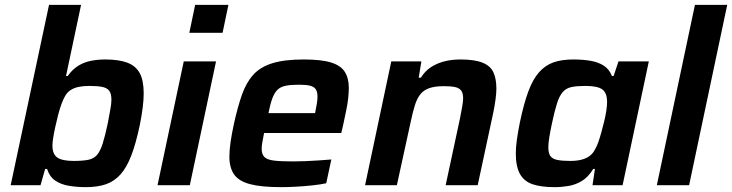

<svg xmlns="http://www.w3.org/2000/svg" viewBox="-20 -763 3016 791"><path d="M333 8Q297 8 264 2.5Q231 -3 207.5 -19Q184 -35 174 -67H166L147 0H24L182 -743H314L252 -450H259Q279 -478 303 -492.5Q327 -507 355 -512.5Q383 -518 413 -518Q469 -518 504 -505Q539 -492 555.5 -462Q572 -432 572 -378Q572 -353 568 -320.5Q564 -288 556 -248Q540 -172 521 -122.5Q502 -73 476.5 -44.5Q451 -16 416.5 -4Q382 8 333 8ZM284 -100Q320 -100 343 -104.5Q366 -109 379.5 -124.5Q393 -140 403 -171.5Q413 -203 424 -255Q430 -288 434.5 -312Q439 -336 439 -352Q439 -377 430 -389Q421 -401 401 -405Q381 -409 348 -409Q323 -409 304 -405Q285 -401 271 -392Q257 -383 248 -367Q241 -355 233.5 -335Q226 -315 219.5 -289.5Q213 -264 207.5 -239Q202 -214 199 -194.5Q196 -175 196 -164Q196 -128 216 -114Q236 -100 284 -100Z M760 -628 784 -743H921L897 -628ZM629 0 737 -510H870L762 0Z M1137 8Q1056 8 1009.5 -4.5Q963 -17 944 -45Q925 -73 925 -117Q925 -144 930 -178.5Q935 -213 944 -254Q959 -322 976.5 -372Q994 -422 1023 -454.5Q1052 -487 1102 -502.5Q1152 -518 1231 -518Q1304 -518 1344 -505.5Q1384 -493 1400.5 -467Q1417 -441 1417 -401Q1417 -382 1414.5 -358.5Q1412 -335 1406.5 -309Q1401 -283 1395 -254L1386 -215H1068Q1064 -195 1061 -178.5Q1058 -162 1058 -150Q1058 -128 1069 -116.5Q1080 -105 1108 -101.5Q1136 -98 1187 -98Q1209 -98 1236 -99Q1263 -100 1291.5 -102Q1320 -104 1345 -106L1324 -8Q1301 -3 1269 0.5Q1237 4 1202.5 6Q1168 8 1137 8ZM1086 -297H1278L1280 -307Q1284 -326 1286 -340Q1288 -354 1288 -365Q1288 -386 1280 -396.5Q1272 -407 1255 -410.5Q1238 -414 1210 -414Q1177 -414 1156 -409.5Q1135 -405 1122.5 -392.5Q1110 -380 1101.5 -356.5Q1093 -333 1086 -297Z M1484 0 1592 -510H1716L1705 -443H1714Q1730 -469 1753.5 -485Q1777 -501 1808 -509.5Q1839 -518 1877 -518Q1935 -518 1967.5 -505Q2000 -492 2012.5 -465.5Q2025 -439 2025 -398Q2025 -380 2021.5 -353.5Q2018 -327 2012 -298L1948 0H1816L1875 -275Q1880 -301 1884 -323Q1888 -345 1888 -358Q1888 -380 1879.5 -390.5Q1871 -401 1854 -404.5Q1837 -408 1808 -408Q1771 -408 1747.5 -399.5Q1724 -391 1710.5 -373Q1697 -355 1688.5 -327Q1680 -299 1672 -261L1615 0Z M2265 8Q2209 8 2174 -4Q2139 -16 2122 -46.5Q2105 -77 2105 -131Q2105 -156 2109.5 -188Q2114 -220 2122 -260Q2138 -336 2156.5 -386Q2175 -436 2200.5 -465Q2226 -494 2260 -506Q2294 -518 2342 -518Q2381 -518 2413 -512.5Q2445 -507 2467.5 -492.5Q2490 -478 2501 -450H2508L2528 -510H2653L2545 0H2421L2431 -67H2424Q2404 -34 2378 -18Q2352 -2 2323 3Q2294 8 2265 8ZM2329 -100Q2357 -100 2377 -105.5Q2397 -111 2410.5 -121.5Q2424 -132 2432 -149Q2439 -160 2445.5 -179Q2452 -198 2458 -220Q2464 -242 2469.5 -264.5Q2475 -287 2478 -307.5Q2481 -328 2481 -343Q2481 -380 2461.5 -394.5Q2442 -409 2392 -409Q2357 -409 2335 -404.5Q2313 -400 2299 -384.5Q2285 -369 2275 -338Q2265 -307 2254 -255Q2247 -222 2243 -197.5Q2239 -173 2239 -156Q2239 -132 2247.5 -120Q2256 -108 2276.5 -104Q2297 -100 2329 -100Z M2686 0 2843 -743H2976L2819 0Z"/></svg>

Font: Saira Thin SemiBold
Style: Italic
Weight: 600
Italic angle: -12°
Version: Version 1.101